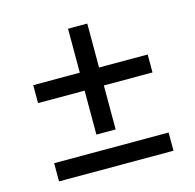

<svg xmlns="http://www.w3.org/2000/svg" viewBox="-85 -656 723 713"><g transform="rotate(-15 276.5 -299.5)"><path d="M497 -30H57V-100H497ZM497 -331H310V-162H236V-331H57V-400H236V-569H310V-400H497Z"/></g></svg>

Font: Hind Mysuru
Style: Regular
Weight: 400
Designer: Manushi Parikh, Hitesh Malaviya
Foundry: Indian Type Foundry
Version: Version 0.703;PS 1.0;hotconv 1.0.86;makeotf.lib2.5.63406